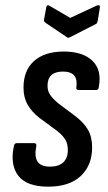

<svg xmlns="http://www.w3.org/2000/svg" viewBox="-20 -691 404 719"><path d="M160 8Q80 8 48.5 -33Q17 -74 32 -144Q34 -155 43 -155H107Q118 -155 116 -144Q108 -105 120.5 -86Q133 -67 167 -67Q200 -67 217 -83Q234 -99 234 -129Q234 -151 225.5 -166.5Q217 -182 195 -200L127 -250Q99 -272 83.5 -299Q68 -326 68 -363Q68 -427 107.5 -462.5Q147 -498 219 -498Q290 -498 326 -463.5Q362 -429 350 -365Q349 -354 340 -354H274Q264 -354 266 -365Q274 -423 216 -423Q158 -423 158 -370Q158 -351 167 -337Q176 -323 197 -305L261 -257Q294 -232 309.5 -205Q325 -178 325 -139Q325 -72 282.5 -32Q240 8 160 8ZM342 -670Q356 -675 354 -663L346 -613Q345 -609 343.5 -605.5Q342 -602 337 -600L243 -552Q235 -547 230 -552L153 -604Q148 -607 146 -610Q144 -613 145 -618L153 -662Q155 -676 166 -669L243 -624Z"/></svg>

Font: Sofia Sans Condensed SemiBold
Style: Italic
Weight: 600
Italic angle: -9°
Version: Version 4.100